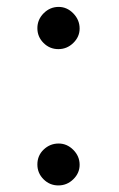

<svg xmlns="http://www.w3.org/2000/svg" viewBox="-20 -532 351 564"><path d="M152.3 -511.7Q176.8 -511.7 195.3 -492.7Q213.9 -473.6 213.9 -448.2Q213.9 -423.8 195.3 -405.8Q176.8 -387.7 151.4 -387.7Q126 -387.7 107.9 -405.8Q89.8 -423.8 89.8 -449.2Q89.8 -474.6 108.4 -493.2Q127 -511.7 152.3 -511.7ZM152.3 -110.4Q176.8 -110.4 195.3 -91.8Q213.9 -73.2 213.9 -47.9Q213.9 -23.4 195.3 -5.4Q176.8 12.7 151.4 12.7Q126 12.7 107.9 -5.4Q89.8 -23.4 89.8 -48.8Q89.8 -75.2 108.4 -92.8Q127 -110.4 152.3 -110.4Z"/></svg>

Font: Jomolhari
Style: Regular
Weight: 400
Designer: Christopher J. Fynn
Foundry: Christopher  J.  Fynn (Karma Drubgy¸ Tenzin).
Version: Version alpha 0.003c 2006